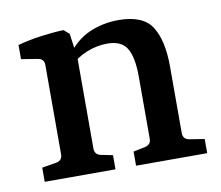

<svg xmlns="http://www.w3.org/2000/svg" viewBox="-56 -494 647 561"><g transform="rotate(-10 267.0 -214.0)"><path d="M305 0V-42L340 -49Q348 -51 353 -56Q358 -61 358 -71V-255Q358 -312 342 -339Q326 -366 284 -366Q253 -366 223 -354Q193 -342 168 -318L171 -351Q201 -393 241.5 -410.5Q282 -428 328 -428Q401 -428 427 -386.5Q453 -345 453 -269V-71Q453 -52 472 -49L516 -42V0ZM34 0V-42L76 -49Q95 -52 95 -71V-336Q95 -354 77 -357L28 -365V-407Q61 -416 97.5 -421Q134 -426 165 -427L181 -413L191 -340V-71Q191 -53 209 -49L244 -42V0Z"/></g></svg>

Font: Rasa Medium
Style: Regular
Weight: 500
Designer: Anna Giedrys (Yrsa+Rasa design), David Brezina (Yrsa art-direction, Rasa art-direction, design)
Foundry: Rosetta Type Foundry
Version: Version 2.004